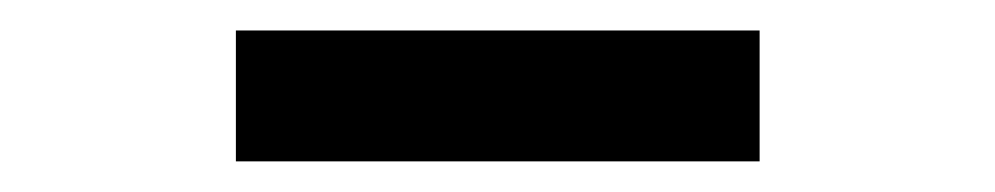

<svg xmlns="http://www.w3.org/2000/svg" viewBox="-20 -727 653 126"><path d="M478.5 -707H134.8V-621.1H478.5Z"/></svg>

Font: Pretendard Black
Style: Regular
Weight: 900
Designer: Base glyphs from Inter by Rasmus Andersson; Hangeul glyphs from Noto Sans CJK(Source Han Sans) by Jang Soo-young and Kan
Foundry: Kil Hyung-jin
Version: Version 1.309;Glyphs 3.2 (3225)